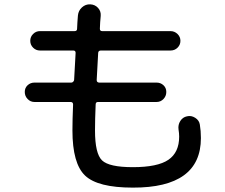

<svg xmlns="http://www.w3.org/2000/svg" viewBox="-20 -814 1040 889"><path d="M139.6 -341.8Q121.1 -341.8 107.9 -355.5Q94.7 -369.1 94.7 -388.2Q94.7 -407.2 107.9 -419.4Q121.1 -431.6 139.6 -431.6H310.5Q315.4 -431.6 319.3 -436Q323.2 -440.4 323.2 -444.3Q328.1 -534.2 330.1 -569.3Q330.1 -580.1 319.3 -580.1H165Q146.5 -580.1 133.3 -593.3Q120.1 -606.4 120.1 -625Q120.1 -643.6 133.3 -656.7Q146.5 -669.9 165 -669.9H325.2Q336.9 -669.9 336.9 -680.7Q336.9 -690.4 338.4 -710.9Q339.8 -731.4 340.8 -742.2Q342.8 -764.6 359.4 -779.8Q376 -794.9 397.9 -793.9Q419.9 -793 434.1 -777.3Q448.2 -761.7 446.3 -740.2Q445.3 -730.5 443.8 -710.4Q442.4 -690.4 442.4 -680.7Q442.4 -669.9 453.1 -669.9H769.5Q788.1 -669.9 801.8 -656.7Q815.4 -643.6 815.4 -625Q815.4 -606.4 802.2 -593.3Q789.1 -580.1 769.5 -580.1H447.3Q435.5 -580.1 434.6 -569.3Q432.6 -534.2 427.7 -443.4Q427.7 -432.6 438.5 -431.6H705.1Q723.6 -431.6 736.8 -419.4Q750 -407.2 750 -388.2Q750 -369.1 736.8 -355.5Q723.6 -341.8 705.1 -341.8H433.6Q422.9 -341.8 422.9 -330.1Q419.9 -259.8 419.9 -210Q419.9 -102.5 452.6 -71.3Q485.4 -40 594.7 -40Q710 -40 759.8 -74.2Q809.6 -108.4 809.6 -181.6Q809.6 -196.3 806.6 -214.8Q803.7 -236.3 814.9 -253.9Q826.2 -271.5 845.7 -275.4Q865.2 -280.3 883.8 -268.6Q902.3 -256.8 905.3 -237.3Q910.2 -208 910.2 -174.8Q910.2 55.7 594.7 54.7Q432.6 54.7 374 -1Q315.4 -56.6 315.4 -210Q315.4 -259.8 318.4 -330.1Q318.4 -341.8 306.6 -341.8Z"/></svg>

Font: Rounded-X Mgen+ 1m medium
Style: Regular
Weight: 500
Designer: [Source Han Sans]
Ryoko NISHIZUKA  (kana & ideographs); Paul D. Hunt (Latin, Greek & Cyrillic); Wenlong ZHANG  (bopomofo
Version: Version 1.059.20150602